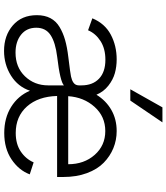

<svg xmlns="http://www.w3.org/2000/svg" viewBox="44 -866 834 963"><g transform="rotate(90 461.5 -385.0)"><path d="M428.2 -621.1 519 -782.2H594.2L484.9 -621.1ZM647.5 11.2Q572.3 11.2 516.6 -23.4Q460.9 -58.1 435.5 -117.7Q415.5 -57.6 359.9 -22.7Q304.2 12.2 235.8 12.2Q158.7 12.2 107.7 -32Q56.6 -76.2 56.6 -152.3Q56.6 -191.9 71.5 -220.2Q86.4 -248.5 115.7 -266.1Q145 -283.7 180.9 -293.9Q216.8 -304.2 266.1 -310.1Q350.1 -320.3 364.3 -323.7Q401.9 -332 407.2 -353Q408.7 -357.9 408.7 -363.3V-376Q408.7 -432.1 375.2 -464.1Q341.8 -496.1 280.3 -496.1Q224.6 -496.1 186.5 -471.7Q148.4 -447.3 132.3 -409.2L72.3 -430.7Q98.6 -493.7 154.3 -523.2Q210 -552.7 278.3 -552.7Q314.5 -552.7 347.2 -543.7Q379.9 -534.7 410.2 -511Q440.4 -487.3 455.6 -451.2Q485.4 -499.5 532 -526.1Q578.6 -552.7 637.7 -552.7Q683.1 -552.7 723.6 -536.1Q764.2 -519.5 796.9 -487.5Q829.6 -455.6 848.9 -403.3Q868.2 -351.1 868.2 -285.2V-253.9H461.9Q464.4 -159.2 514.4 -102.8Q564.5 -46.4 647.5 -46.4Q702.6 -46.4 740.2 -71.5Q777.8 -96.7 794.9 -136.2L855 -116.7Q834.5 -62 780 -25.4Q725.6 11.2 647.5 11.2ZM462.9 -309.6H804.2Q804.2 -389.2 757.3 -442.4Q710.4 -495.6 637.7 -495.6Q564.9 -495.6 516.6 -441.9Q468.3 -388.2 462.9 -309.6ZM244.1 -45.4Q317.9 -45.4 363.3 -92.8Q408.7 -140.1 408.7 -209V-288.1Q389.2 -269 266.1 -254.4Q193.4 -245.6 156.5 -221.2Q119.6 -196.8 119.6 -149.4Q119.6 -101.1 154.5 -73.2Q189.5 -45.4 244.1 -45.4Z"/></g></svg>

Font: Interop Light
Style: Regular
Weight: 300
Designer: Rasmus Andersson, Google, Jang Haemin
Foundry: jhaemin
Version: Version 1.007